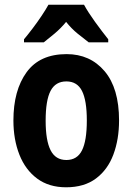

<svg xmlns="http://www.w3.org/2000/svg" viewBox="-20 -786 564 816"><path d="M486 -274Q486 -194 462 -129.5Q438 -65 388 -27.5Q338 10 261 10Q188 10 138 -27Q88 -64 62.5 -128.5Q37 -193 37 -274Q37 -402 93 -479Q149 -556 263 -556Q363 -556 424.5 -483.5Q486 -411 486 -274ZM174 -273Q174 -189 195 -147.5Q216 -106 262 -106Q308 -106 328.5 -147Q349 -188 349 -274Q349 -359 328.5 -399.5Q308 -440 262 -440Q216 -440 195 -400Q174 -360 174 -273ZM337 -766Q355 -733 384 -693Q413 -653 440 -619V-606H357Q337 -621 310 -643Q283 -665 261 -693Q238 -665 211 -642.5Q184 -620 166 -606H82V-619Q98 -638 118.5 -665Q139 -692 157 -719Q175 -746 186 -766Z"/></svg>

Font: Noto Sans Gujarati Condensed
Style: Bold
Weight: 700
Width: 3
Designer: Jelle Bosma - Monotype Design Team, Universal Thirst
Foundry: Monotype Imaging Inc.
Version: Version 2.106; ttfautohint (v1.8.4.7-5d5b)